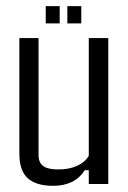

<svg xmlns="http://www.w3.org/2000/svg" viewBox="-20 -599 418 625"><path d="M152.8 5.9Q98.1 5.9 70.6 -18.6Q43 -43 43 -99.1V-475.1H105.5V-93.8Q105.5 -69.8 120.6 -58.6Q135.7 -47.4 169.9 -47.4Q204.6 -47.4 230.7 -59.1Q256.8 -70.8 269 -91.8V-475.1H332.5V0H269V-44.9H255.9Q223.6 5.9 152.8 5.9ZM244.6 -522.9H199.2V-579.1H244.6ZM174.3 -522.9H128.9V-579.1H174.3Z"/></svg>

Font: Agdasima
Style: Regular
Weight: 400
Width: 3
Designer: The DocRepair Project, Patric King
Foundry: Google
Version: Version 2.002